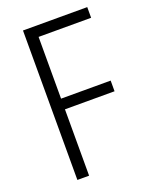

<svg xmlns="http://www.w3.org/2000/svg" viewBox="-135 -881 679 862"><g transform="rotate(-20 204.0 -450.0)"><path d="M139 -93V-410H376V-461H139V-756H390V-807H83V-93Z"/></g></svg>

Font: Noto Sans Kannada UI Condensed Light
Style: Regular
Weight: 300
Width: 3
Designer: Jelle Bosma - Monotype Design Team
Foundry: Monotype Imaging Inc.
Version: Version 2.005